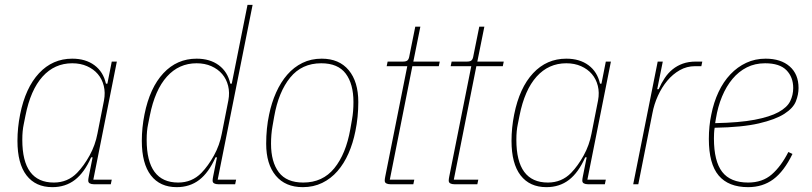

<svg xmlns="http://www.w3.org/2000/svg" viewBox="-20 -760 3348 792"><path d="M367 0Q357 0 350.5 -3.5Q344 -7 344 -15Q344 -21 346 -31L362 -111H356Q328 -48 289 -18Q250 12 196 12Q127 12 89.5 -36.5Q52 -85 52 -179Q52 -233 63 -288Q85 -398 141 -458Q197 -518 278 -518Q333 -518 369.5 -491Q406 -464 417 -415H423L441 -506H462L365 -19H441L437 0ZM202 -7Q259 -7 298 -47Q326 -76 349.5 -118.5Q373 -161 382 -209L409 -346Q415 -378 408 -406Q401 -434 383.5 -454.5Q366 -475 339 -487Q312 -499 278 -499Q205 -499 155.5 -444Q106 -389 85 -283L78 -248Q75 -234 73.5 -218.5Q72 -203 72 -183Q72 -7 202 -7Z M880 0Q870 0 863.5 -3.5Q857 -7 857 -15Q857 -21 859 -31L875 -111H869Q841 -48 802 -18Q763 12 709 12Q640 12 602.5 -36.5Q565 -85 565 -179Q565 -233 576 -288Q598 -398 654 -458Q710 -518 791 -518Q846 -518 882.5 -491Q919 -464 930 -415H936L1001 -740H1022L878 -19H954L950 0ZM715 -7Q772 -7 811 -47Q839 -76 862.5 -118.5Q886 -161 895 -209L922 -346Q928 -378 921 -406Q914 -434 896.5 -454.5Q879 -475 852 -487Q825 -499 791 -499Q718 -499 668.5 -444Q619 -389 598 -283L591 -248Q588 -234 586.5 -218.5Q585 -203 585 -183Q585 -7 715 -7Z M1229 12Q1157 12 1117.5 -35.5Q1078 -83 1078 -167Q1078 -231 1090 -287Q1100 -336 1119 -378.5Q1138 -421 1165 -452Q1192 -483 1227.5 -500.5Q1263 -518 1307 -518Q1379 -518 1418.5 -470.5Q1458 -423 1458 -339Q1458 -277 1446 -219Q1436 -169 1417.5 -127Q1399 -85 1372 -54Q1345 -23 1309 -5.5Q1273 12 1229 12ZM1231 -7Q1311 -7 1359 -66Q1407 -125 1425 -227L1432 -267Q1438 -300 1438 -339Q1438 -414 1406 -456.5Q1374 -499 1305 -499Q1225 -499 1177 -440Q1129 -381 1111 -279L1104 -239Q1098 -206 1098 -167Q1098 -92 1130 -49.5Q1162 -7 1231 -7Z M1590 0Q1580 0 1573.5 -3.5Q1567 -7 1567 -15Q1567 -21 1569 -31L1660 -487H1575L1579 -506H1643Q1656 -506 1661.5 -511.5Q1667 -517 1669 -531L1693 -650H1714L1685 -506H1794L1790 -487H1681L1588 -19H1689L1685 0Z M1854 0Q1844 0 1837.5 -3.5Q1831 -7 1831 -15Q1831 -21 1833 -31L1924 -487H1839L1843 -506H1907Q1920 -506 1925.5 -511.5Q1931 -517 1933 -531L1957 -650H1978L1949 -506H2058L2054 -487H1945L1852 -19H1953L1949 0Z M2405 0Q2395 0 2388.5 -3.5Q2382 -7 2382 -15Q2382 -21 2384 -31L2400 -111H2394Q2366 -48 2327 -18Q2288 12 2234 12Q2165 12 2127.5 -36.5Q2090 -85 2090 -179Q2090 -233 2101 -288Q2123 -398 2179 -458Q2235 -518 2316 -518Q2371 -518 2407.5 -491Q2444 -464 2455 -415H2461L2479 -506H2500L2403 -19H2479L2475 0ZM2240 -7Q2297 -7 2336 -47Q2364 -76 2387.5 -118.5Q2411 -161 2420 -209L2447 -346Q2453 -378 2446 -406Q2439 -434 2421.5 -454.5Q2404 -475 2377 -487Q2350 -499 2316 -499Q2243 -499 2193.5 -444Q2144 -389 2123 -283L2116 -248Q2113 -234 2111.5 -218.5Q2110 -203 2110 -183Q2110 -7 2240 -7Z M2592 0 2693 -506H2714L2691 -392H2697Q2708 -417 2722 -438Q2736 -459 2754.5 -474Q2773 -489 2796.5 -497.5Q2820 -506 2851 -506H2877L2873 -487H2847Q2813 -487 2784 -470.5Q2755 -454 2732.5 -427Q2710 -400 2694 -365Q2678 -330 2671 -292L2613 0Z M3066 12Q2985 12 2944.5 -36Q2904 -84 2904 -187Q2904 -213 2906.5 -238.5Q2909 -264 2914 -287Q2924 -338 2944 -380.5Q2964 -423 2993 -453.5Q3022 -484 3058.5 -501Q3095 -518 3138 -518Q3201 -518 3237.5 -486Q3274 -454 3274 -397Q3274 -370 3263 -342Q3252 -314 3215.5 -290.5Q3179 -267 3110.5 -251Q3042 -235 2928 -233Q2926 -222 2925.5 -209.5Q2925 -197 2925 -189Q2925 -95 2959 -51Q2993 -7 3066 -7Q3125 -7 3163.5 -40.5Q3202 -74 3232 -133L3249 -125Q3214 -53 3170 -20.5Q3126 12 3066 12ZM3136 -499Q3094 -499 3060.5 -482Q3027 -465 3001.5 -434.5Q2976 -404 2958.5 -362Q2941 -320 2933 -270L2930 -252Q3030 -254 3093 -266Q3156 -278 3191.5 -297.5Q3227 -317 3239.5 -342.5Q3252 -368 3252 -397Q3252 -442 3224 -470.5Q3196 -499 3136 -499Z"/></svg>

Font: IBM Plex Sans Cond Thin
Style: Italic
Weight: 100
Width: 3
Italic angle: -11°
Designer: Mike Abbink, Paul van der Laan, Pieter van Rosmalen
Foundry: Bold Monday
Version: Version 1.3